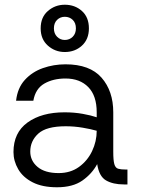

<svg xmlns="http://www.w3.org/2000/svg" viewBox="-20 -780 595 812"><path d="M221 12Q159 12 118 -9Q77 -30 57 -64.5Q37 -99 37 -137Q37 -219 96.5 -262Q156 -305 253 -305Q294 -305 330 -298.5Q366 -292 389 -284V-305Q389 -375 353.5 -411.5Q318 -448 257 -448Q205 -448 167.5 -426.5Q130 -405 121 -354H48Q54 -408 85 -442Q116 -476 161.5 -492Q207 -508 257 -508Q360 -508 409.5 -451.5Q459 -395 459 -305V-138Q459 -102 463.5 -86Q468 -70 479.5 -66.5Q491 -63 511 -63H519V0H504Q458 0 428.5 -17Q399 -34 391 -86Q369 -45 328.5 -16.5Q288 12 221 12ZM228 -48Q278 -48 314 -74Q350 -100 369.5 -141Q389 -182 389 -227Q365 -234 329.5 -240Q294 -246 258 -246Q176 -246 142 -215Q108 -184 108 -139Q108 -100 139 -74Q170 -48 228 -48ZM254 -560Q213 -560 182.5 -587Q152 -614 152 -660Q152 -707 182.5 -733.5Q213 -760 254 -760Q297 -760 326.5 -733.5Q356 -707 356 -660Q356 -614 326.5 -587Q297 -560 254 -560ZM254 -611Q274 -611 287.5 -624.5Q301 -638 301 -660Q301 -683 287.5 -696Q274 -709 254 -709Q235 -709 221.5 -696Q208 -683 208 -660Q208 -638 221.5 -624.5Q235 -611 254 -611Z"/></svg>

Font: Host Grotesk Light
Style: Regular
Weight: 300
Designer: Doukan Karapınar
Foundry: Element Type
Version: Version 1.003